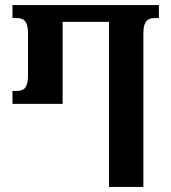

<svg xmlns="http://www.w3.org/2000/svg" viewBox="-20 -734 670 754"><path d="M408 0H543V-603C543 -649 559 -663 586 -663H604V-714H29V-663H47C75 -663 90 -649 90 -603V-437C90 -391 75 -377 47 -377H29V-326H226V-648H408Z"/></svg>

Font: Noto Serif Georgian ExtraCondensed Bold
Style: Regular
Weight: 700
Width: 2
Designer: Monotype Design Team, Akaki Razmadze
Foundry: Google LLC
Version: Version 2.003